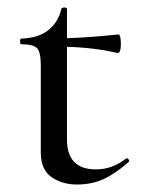

<svg xmlns="http://www.w3.org/2000/svg" viewBox="-20 -476 378 508"><path d="M293 -384.8Q299.8 -384.8 299.8 -359.4Q299.8 -334 290 -335.9Q230 -350.1 157.2 -352.1V-106.9Q157.2 -27.8 233.9 -27.8Q276.9 -27.8 313 -56.2Q314 -57.1 316.4 -57.1Q318.8 -57.1 321 -53Q323.2 -48.8 319.8 -46.9Q282.7 -14.6 252 -1.2Q221.2 12.2 183.1 12.2Q145 12.2 116.5 -7.3Q87.9 -26.9 87.9 -73.2V-304.2Q87.9 -338.4 77.9 -348.6Q67.9 -358.9 36.1 -358.9Q33.2 -358.9 33.2 -366.5Q33.2 -374 36.1 -374Q80.1 -375 106.9 -395.5Q133.8 -416 142.1 -452.1Q143.1 -456.1 150.1 -456.1Q157.2 -456.1 157.2 -452.1V-375Q206.1 -376 293 -384.8Z"/></svg>

Font: Cormorant-Medium
Style: Regular
Weight: 500
Designer: Christian Thalmann (Catharsis Fonts)
Version: Version 3.000